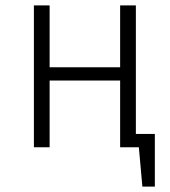

<svg xmlns="http://www.w3.org/2000/svg" viewBox="-20 -543 628 708"><path d="M551 145H505L492 0H423V-246H163V0H105V-523H163V-295H423V-523H481V-49H551Z"/></svg>

Font: Trujillo Light
Style: Regular
Weight: 300
Designer: Fira Sans original fonts by bBox Type GmbH, Carrois Corporate GbR, & Edenspiekermann AG / Changes by Cristiano Sobral
Foundry: Fira Sans original fonts by bBox Type GmbH, Carrois Corporate GbR, & Edenspiekermann AG / Changes by Cristiano Sobral
Version: Version 4.301;July 28, 2020;FontCreator 13.0.0.2655 64-bit